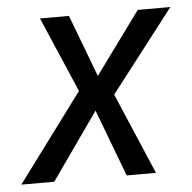

<svg xmlns="http://www.w3.org/2000/svg" viewBox="-60 -538 581 581"><g transform="rotate(-5 230.0 -248.0)"><path d="M-18 0 190 -280 196 -231 82 -496H170L243 -303H238L379 -496H478L275 -233L274 -274L391 0H302L225 -204L227 -206L82 0Z"/></g></svg>

Font: Nunito Sans 7pt Condensed
Style: Italic
Weight: 400
Width: 3
Italic angle: -9°
Designer: Vernon Adams
Foundry: Vernon Adams
Version: Version 3.101;gftools[0.9.27]